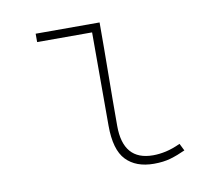

<svg xmlns="http://www.w3.org/2000/svg" viewBox="-61 -550 722 633"><g transform="rotate(-10 300.0 -233.0)"><path d="M406 12Q346 12 313 -22.5Q280 -57 280 -138V-450H96V-478H310Q310 -391 309 -305Q308 -219 308 -132Q308 -16 408 -16Q429 -16 451.5 -21Q474 -26 500 -38L512 -14Q486 -2 462 5Q438 12 406 12Z"/></g></svg>

Font: Source Code Pro ExtraLight
Style: Regular
Weight: 200
Monospace: yes
Designer: Paul D. Hunt, Teo Tuominen
Foundry: Adobe Systems Incorporated
Version: Version 2.030;PS 1.000;hotconv 16.6.51;makeotf.lib2.5.65220